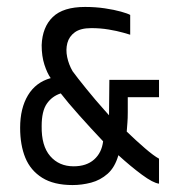

<svg xmlns="http://www.w3.org/2000/svg" viewBox="-20 -527 516 553"><path d="M189 6Q135 6 101.5 -15Q68 -36 53 -72.5Q38 -109 38 -159Q38 -215 60.5 -252.5Q83 -290 126 -302Q116 -316 108 -340.5Q100 -365 100 -397Q102 -449 132 -478Q162 -507 225 -507Q255 -507 282 -503Q309 -499 328.5 -493.5Q348 -488 355 -484V-427Q352 -428 334.5 -433Q317 -438 293 -442Q269 -446 243 -446Q212 -446 195.5 -434Q179 -422 174 -403Q169 -384 173.5 -362.5Q178 -341 189 -322Q194 -315 204.5 -301.5Q215 -288 228 -272Q241 -256 254.5 -240Q268 -224 278.5 -212.5Q289 -201 294 -195L295 -297H438V-247H348Q348 -221 348 -203.5Q348 -186 347 -174Q346 -162 345 -148Q372 -122 397.5 -100Q423 -78 438 -70V2Q421 0 388.5 -24Q356 -48 321 -80Q311 -45 290 -26.5Q269 -8 242.5 -1Q216 6 189 6ZM192 -48Q229 -48 251 -67.5Q273 -87 277 -120Q242 -157 208.5 -194.5Q175 -232 155 -258Q130 -250 115 -228.5Q100 -207 100 -164Q99 -107 124.5 -77.5Q150 -48 192 -48Z"/></svg>

Font: Alumni Sans Medium
Style: Regular
Weight: 500
Designer: Robert E. Leuschke
Foundry: Robert E. Leuschke
Version: Version 1.018